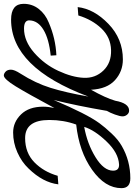

<svg xmlns="http://www.w3.org/2000/svg" viewBox="125 -822 704 1008"><g transform="rotate(-90 477.0 -318.0)"><path d="M-6.8 -32.2Q-6.8 -118.2 89.6 -186.5Q186 -254.9 327.1 -270Q351.1 -335.9 351.1 -411.1Q351.1 -538.1 255.9 -538.1Q178.7 -538.1 128.9 -489.5Q79.1 -440.9 58.1 -367.2L13.2 -363.8Q22.9 -444.8 96.2 -520Q130.4 -556.2 180.7 -578.6Q231 -601.1 285.4 -601.1Q339.8 -601.1 380.4 -559.6Q420.9 -518.1 420.9 -443.8Q420.9 -416 414.1 -384.8Q489.3 -524.9 527.6 -587.4Q565.9 -649.9 585 -649.9Q594.7 -649.9 605 -640.4Q615.2 -630.9 615.2 -612.5Q615.2 -594.2 594.2 -562Q544.4 -483.9 519.8 -404.5Q495.1 -325.2 474.1 -206.1Q626 -611.8 877.9 -611.8Q960.9 -611.8 960.9 -545.9Q960.9 -501 934.1 -466.6Q907.2 -432.1 862.8 -414.1Q778.8 -377.9 690.9 -374L689 -403.8Q775.9 -412.6 824 -441.4Q872.1 -470.2 874 -514.2Q876 -543.9 831.1 -543.9Q765.1 -543.9 704.1 -490.5Q643.1 -437 609.1 -364Q575.2 -291 572.5 -230.5Q569.8 -169.9 610.4 -127.4Q650.9 -85 718 -86.9Q785.2 -88.9 831.5 -137.5Q877.9 -186 899.9 -258.8L943.8 -262.2Q934.1 -176.3 855.5 -100.6Q776.9 -24.9 668.9 -24.9Q606 -24.9 560.1 -66.4Q514.2 -107.9 509.8 -191.9Q466.8 -115.7 452.1 -64.9Q439 8.3 399.9 7.8Q387.7 7.8 378.9 -2.7Q370.1 -13.2 370.1 -26.6Q370.1 -40 379.6 -66.4Q389.2 -92.8 398.9 -108.9Q425.8 -266.1 456.1 -388.2Q382.8 -214.4 334 -147.9Q313 -119.1 280.5 -84.5Q248 -49.8 214.8 -30.8Q136.7 14.2 44.9 14.2Q-6.8 14.2 -6.8 -32.2ZM85 -76.2Q85 -43.9 117.2 -44.9Q178.2 -47.9 238 -110.4Q297.9 -172.9 314.9 -228Q226.1 -211.9 155.5 -168.5Q85 -125 85 -76.2Z"/></g></svg>

Font: Marck Script
Style: Regular
Weight: 400
Designer: Denis Masharov, Marck Fogel
Foundry: Denis Masharov
Version: Version 1.002